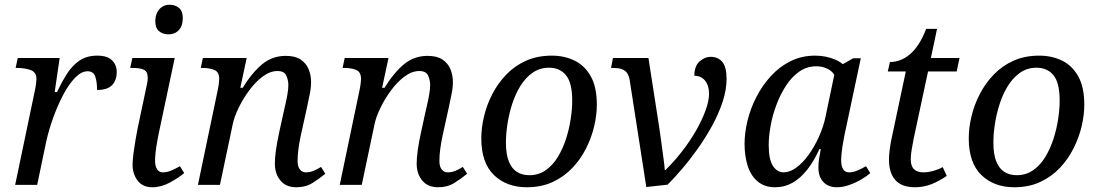

<svg xmlns="http://www.w3.org/2000/svg" viewBox="-20 -781 4643 811"><path d="M128 -402Q131 -416 132.5 -429.5Q134 -443 134 -447Q134 -477 108.5 -485.5Q83 -494 54 -494H46L55 -536H232L211 -392H221Q240 -433 262 -468Q284 -503 315 -524.5Q346 -546 391 -546Q433 -546 453 -526.5Q473 -507 473 -477Q473 -442 453.5 -421.5Q434 -401 390 -401Q390 -437 382 -458.5Q374 -480 350 -480Q324 -480 297.5 -453Q271 -426 247.5 -381.5Q224 -337 205 -284.5Q186 -232 175 -182L137 0H44Z M623 10Q583 10 561.5 -18Q540 -46 540 -85Q540 -106 544 -135Q548 -164 553 -193.5Q558 -223 562 -242L601 -426Q603 -434 603.5 -440.5Q604 -447 604 -452Q604 -479 587.5 -486.5Q571 -494 543 -494H530L539 -536H718L650 -215Q648 -204 644 -183Q640 -162 637.5 -140Q635 -118 635 -104Q635 -79 643.5 -66Q652 -53 668 -53Q685 -53 703 -60.5Q721 -68 740 -79L758 -50Q736 -31 698.5 -10.5Q661 10 623 10ZM692 -636Q667 -636 651.5 -649.5Q636 -663 636 -691Q636 -712 643.5 -727.5Q651 -743 664.5 -752Q678 -761 696 -761Q720 -761 736 -747.5Q752 -734 752 -706Q752 -680 743 -664.5Q734 -649 720.5 -642.5Q707 -636 692 -636Z M1232 10Q1188 10 1164.5 -18.5Q1141 -47 1141 -90Q1141 -114 1145.5 -146.5Q1150 -179 1160 -225L1177 -303Q1180 -317 1185 -338Q1190 -359 1194 -382Q1198 -405 1198 -422Q1198 -442 1189.5 -461.5Q1181 -481 1152 -481Q1121 -481 1090 -458Q1059 -435 1032.5 -399Q1006 -363 987.5 -324.5Q969 -286 963 -256L909 0H816L900 -402Q903 -416 904.5 -429.5Q906 -443 906 -447Q906 -477 885.5 -485.5Q865 -494 836 -494H828L837 -536H1022L995 -410H1005Q1046 -476 1088.5 -510.5Q1131 -545 1187 -545Q1227 -545 1250 -529.5Q1273 -514 1283.5 -489Q1294 -464 1294 -434Q1294 -409 1287.5 -379.5Q1281 -350 1276 -324L1250 -206Q1244 -178 1240.5 -151Q1237 -124 1237 -101Q1237 -78 1246.5 -65.5Q1256 -53 1272 -53Q1288 -53 1303.5 -59Q1319 -65 1336 -76L1354 -47Q1330 -27 1300.5 -8.5Q1271 10 1232 10Z M1831 10Q1787 10 1763.5 -18.5Q1740 -47 1740 -90Q1740 -114 1744.5 -146.5Q1749 -179 1759 -225L1776 -303Q1779 -317 1784 -338Q1789 -359 1793 -382Q1797 -405 1797 -422Q1797 -442 1788.5 -461.5Q1780 -481 1751 -481Q1720 -481 1689 -458Q1658 -435 1631.5 -399Q1605 -363 1586.5 -324.5Q1568 -286 1562 -256L1508 0H1415L1499 -402Q1502 -416 1503.5 -429.5Q1505 -443 1505 -447Q1505 -477 1484.5 -485.5Q1464 -494 1435 -494H1427L1436 -536H1621L1594 -410H1604Q1645 -476 1687.5 -510.5Q1730 -545 1786 -545Q1826 -545 1849 -529.5Q1872 -514 1882.5 -489Q1893 -464 1893 -434Q1893 -409 1886.5 -379.5Q1880 -350 1875 -324L1849 -206Q1843 -178 1839.5 -151Q1836 -124 1836 -101Q1836 -78 1845.5 -65.5Q1855 -53 1871 -53Q1887 -53 1902.5 -59Q1918 -65 1935 -76L1953 -47Q1929 -27 1899.5 -8.5Q1870 10 1831 10Z M2205 10Q2120 10 2066.5 -41.5Q2013 -93 2013 -197Q2013 -241 2024.5 -289.5Q2036 -338 2059.5 -383.5Q2083 -429 2118.5 -466Q2154 -503 2202 -524.5Q2250 -546 2311 -546Q2364 -546 2407 -525Q2450 -504 2475.5 -458.5Q2501 -413 2501 -339Q2501 -296 2490 -248.5Q2479 -201 2456 -155Q2433 -109 2398 -72Q2363 -35 2315 -12.5Q2267 10 2205 10ZM2216 -41Q2255 -41 2285 -62Q2315 -83 2336 -117.5Q2357 -152 2370.5 -193.5Q2384 -235 2390.5 -277.5Q2397 -320 2397 -356Q2397 -431 2371 -463Q2345 -495 2299 -495Q2260 -495 2230 -474Q2200 -453 2178.5 -418.5Q2157 -384 2143.5 -342Q2130 -300 2123.5 -257.5Q2117 -215 2117 -179Q2117 -129 2129.5 -98.5Q2142 -68 2164 -54.5Q2186 -41 2216 -41Z M2640 -441Q2637 -462 2628 -473.5Q2619 -485 2605 -489.5Q2591 -494 2571 -494H2561L2569 -536H2719L2765 -240Q2770 -207 2774.5 -172Q2779 -137 2783 -108.5Q2787 -80 2788 -63H2791Q2827 -98 2860.5 -141Q2894 -184 2919.5 -228.5Q2945 -273 2960 -314Q2975 -355 2975 -385Q2975 -420 2958 -440.5Q2941 -461 2913 -461Q2913 -502 2935 -521.5Q2957 -541 2981 -541Q3013 -541 3031 -519.5Q3049 -498 3049 -448Q3049 -401 3032 -350Q3015 -299 2987.5 -249Q2960 -199 2927 -152.5Q2894 -106 2860.5 -67Q2827 -28 2800 -1L2710 9Z M3254 10Q3210 10 3181 -14Q3152 -38 3138.5 -79.5Q3125 -121 3125 -173Q3125 -220 3137.5 -271.5Q3150 -323 3175 -371.5Q3200 -420 3236 -459.5Q3272 -499 3319 -522.5Q3366 -546 3423 -546Q3447 -546 3468.5 -541.5Q3490 -537 3508.5 -529Q3527 -521 3540 -510L3584 -535H3616L3548 -215Q3546 -204 3542 -183Q3538 -162 3535.5 -140Q3533 -118 3533 -104Q3533 -79 3541.5 -66Q3550 -53 3566 -53Q3583 -53 3601 -60.5Q3619 -68 3638 -79L3656 -50Q3642 -37 3618 -23Q3594 -9 3567 0.5Q3540 10 3515 10Q3479 10 3458 -12Q3437 -34 3437 -73Q3437 -93 3439.5 -109.5Q3442 -126 3447 -151H3441Q3418 -100 3389.5 -64Q3361 -28 3327.5 -9Q3294 10 3254 10ZM3290 -53Q3316 -53 3343.5 -73Q3371 -93 3395.5 -127Q3420 -161 3439 -203Q3458 -245 3467 -288L3504 -465Q3493 -483 3472 -492Q3451 -501 3428 -501Q3388 -501 3356 -478.5Q3324 -456 3300 -419Q3276 -382 3259.5 -338Q3243 -294 3235 -249.5Q3227 -205 3227 -169Q3227 -107 3245 -80Q3263 -53 3290 -53Z M3844 10Q3808 10 3784 -3Q3760 -16 3747.5 -42Q3735 -68 3735 -107Q3735 -125 3738 -148.5Q3741 -172 3745 -191L3806 -479H3730L3739 -519Q3760 -519 3781 -526.5Q3802 -534 3822 -550.5Q3842 -567 3859.5 -593.5Q3877 -620 3892 -659H3938L3912 -536H4033L4021 -479H3900L3839 -194Q3834 -169 3830.5 -146.5Q3827 -124 3827 -108Q3827 -79 3841 -66Q3855 -53 3880 -53Q3901 -53 3923.5 -59.5Q3946 -66 3962 -75L3979 -38Q3949 -17 3915.5 -3.5Q3882 10 3844 10Z M4264 10Q4179 10 4125.5 -41.5Q4072 -93 4072 -197Q4072 -241 4083.5 -289.5Q4095 -338 4118.5 -383.5Q4142 -429 4177.5 -466Q4213 -503 4261 -524.5Q4309 -546 4370 -546Q4423 -546 4466 -525Q4509 -504 4534.5 -458.5Q4560 -413 4560 -339Q4560 -296 4549 -248.5Q4538 -201 4515 -155Q4492 -109 4457 -72Q4422 -35 4374 -12.5Q4326 10 4264 10ZM4275 -41Q4314 -41 4344 -62Q4374 -83 4395 -117.5Q4416 -152 4429.5 -193.5Q4443 -235 4449.5 -277.5Q4456 -320 4456 -356Q4456 -431 4430 -463Q4404 -495 4358 -495Q4319 -495 4289 -474Q4259 -453 4237.5 -418.5Q4216 -384 4202.5 -342Q4189 -300 4182.5 -257.5Q4176 -215 4176 -179Q4176 -129 4188.5 -98.5Q4201 -68 4223 -54.5Q4245 -41 4275 -41Z"/></svg>

Font: Noto Serif
Style: Italic
Weight: 400
Italic angle: -12°
Designer: Monotype Design Team
Foundry: Monotype Imaging Inc.
Version: Version 2.013